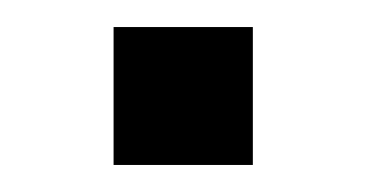

<svg xmlns="http://www.w3.org/2000/svg" viewBox="-20 -345 271 142"><path d="M64 -223V-325H167V-223Z"/></svg>

Font: Mulish ExtraLight
Style: Regular
Weight: 400
Version: Version 3.603